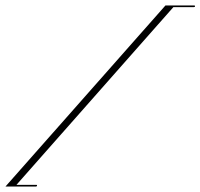

<svg xmlns="http://www.w3.org/2000/svg" viewBox="-173 -506 732 701"><path d="M534 -480H460L-113 169H-39Q-37 169 -38 172Q-39 175 -41 175H-153L431 -486H537Q539 -486 539 -483Q539 -480 534 -480Z"/></svg>

Font: Ballet 72pt
Style: Regular
Weight: 400
Designer: Maximiliano R. Sproviero
Foundry: Omnibus-Type
Version: Version 1.100; ttfautohint (v1.8.3)